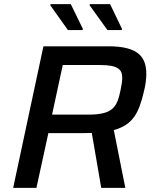

<svg xmlns="http://www.w3.org/2000/svg" viewBox="-20 -913 737 933"><path d="M310 -767H381L383 -772L324 -893H226L224 -888ZM502 -767H571L573 -772L515 -893H417L415 -888ZM191 -688 44 0H157L215 -266H380C396 -266 411 -267 426 -267L472 0H589L533 -281C626 -306 655 -365 679 -467C687 -498 691 -529 691 -553C691 -636 652 -688 507 -688ZM409 -356H233L285 -597H466C550 -597 574 -577 574 -536C574 -520 571 -499 566 -476C549 -394 531 -356 409 -356Z"/></svg>

Font: Saira UNSAM Medium Italic
Style: Regular
Weight: 500
Italic angle: -12°
Designer: Hector Gatti with collaboration of the Omnibus-Type team
Foundry: Omnibus-Type
Version: Version 0.072;PS 000.072;hotconv 1.0.88;makeotf.lib2.5.64775